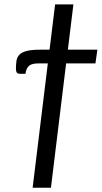

<svg xmlns="http://www.w3.org/2000/svg" viewBox="-20 -695 464 876"><path d="M206.1 -468.3 231.4 -674.8H314.9L289.6 -468.3H424.3L415.5 -405.8H281.7L212.4 161.6H128.9L198.2 -405.8H158.7Q143.1 -405.8 132.1 -403.6Q121.1 -401.4 113.8 -395.8Q106.4 -390.1 102.3 -381.1Q98.1 -372.1 96.2 -358.4H70.8Q59.6 -358.4 56.2 -364.7Q52.7 -371.1 52.7 -378.9Q52.7 -400.9 55.2 -417.5Q57.6 -434.1 68.4 -445.3Q79.1 -456.5 101.6 -462.4Q124 -468.3 164.1 -468.3Z"/></svg>

Font: Carlito
Style: Italic
Weight: 400
Italic angle: -7°
Designer: Lukasz Dziedzic
Foundry: tyPoland Lukasz Dziedzic
Version: Version 1.104